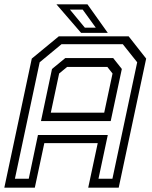

<svg xmlns="http://www.w3.org/2000/svg" viewBox="-37 -868 701 888"><path d="M-17 0 110 -597 235 -700H558L639 -597L512 0H371L415 -206H168L124 0ZM32 -41.5H96L138.5 -243.5H461.5L418.5 -41.5H483L597.5 -580L531 -663.5H247.5L146.5 -580ZM198 -347H445L483.5 -528L459.5 -558.5H273.5L236.5 -528ZM152.5 -308 203.5 -549 265 -599.5H486.5L526.5 -549L475 -308ZM461.5 -716H338L224 -848H367.5ZM406 -740 345.5 -823.5H286.5L355.5 -740Z"/></svg>

Font: Tourney
Style: Italic
Weight: 400
Italic angle: -12°
Version: Version 1.015